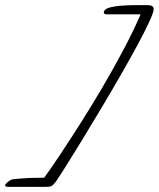

<svg xmlns="http://www.w3.org/2000/svg" viewBox="-52 -604 621 751"><path d="M-18 127Q-32 127 -32 121Q-32 116 -20.5 107Q-9 98 -1 97Q37 93 65.5 92Q94 91 121 91Q146 57 182.5 2Q219 -53 262 -120.5Q305 -188 348.5 -262Q392 -336 431 -409.5Q470 -483 498 -548H367Q354 -548 354 -554Q354 -568 375 -574Q396 -580 426 -582Q456 -584 482 -584H522Q538 -584 543.5 -580Q549 -576 549 -568Q549 -556 531.5 -518Q514 -480 484.5 -425.5Q455 -371 418.5 -307.5Q382 -244 343.5 -179.5Q305 -115 269.5 -57Q234 1 207 44Q180 87 166 107Q156 120 149.5 123.5Q143 127 126 127Z"/></svg>

Font: Allura
Style: Regular
Weight: 400
Designer: Robert E. Leuschke
Foundry: Robert E. Leuschke
Version: Version 1.110